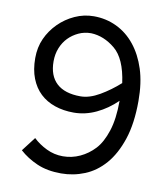

<svg xmlns="http://www.w3.org/2000/svg" viewBox="-77 -726 705 804"><g transform="rotate(10 275.0 -324.0)"><path d="M104 -115Q128 -92 161 -76Q194 -60 231 -60Q269 -60 303.5 -76Q338 -92 364.5 -120.5Q391 -149 408 -201Q425 -253 425 -330Q386 -292 339.5 -270Q293 -248 244 -248Q200 -248 163.5 -260.5Q127 -273 101 -297.5Q75 -322 60.5 -359Q46 -396 46 -445Q46 -491 63 -528.5Q80 -566 109.5 -595.5Q139 -625 177.5 -642.5Q216 -660 258 -660Q310 -660 355 -638.5Q400 -617 433 -576Q466 -535 484.5 -477.5Q503 -420 503 -343Q503 -247 480.5 -179.5Q458 -112 421 -69.5Q384 -27 336 -7.5Q288 12 236 12Q177 12 133.5 -7Q90 -26 58 -55ZM124 -445Q124 -384 158.5 -352Q193 -320 260 -320Q298 -320 341 -345Q384 -370 423 -405Q409 -507 361 -546.5Q313 -586 259 -588Q230 -588 205.5 -576.5Q181 -565 163 -546.5Q145 -528 134.5 -502Q124 -476 124 -445Z"/></g></svg>

Font: Codetta
Style: Regular
Weight: 400
Italic angle: -11°
Designer: Ulrich Proeller
Foundry: PROSA GmbH
Version: Version 2.00;September 29, 2018;FontCreator 11.5.0.2427 64-b